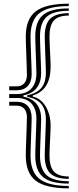

<svg xmlns="http://www.w3.org/2000/svg" viewBox="-20 -820 424 1043"><path d="M353.6 177.4Q256.2 177.4 213.9 142Q171.6 106.5 171.6 24.7Q171.6 13.5 172.2 -7.4Q172.8 -28.3 173.7 -53.6Q174.6 -78.9 175.6 -103.7Q176.5 -128.5 177.1 -148.1Q177.7 -167.8 177.7 -176.7Q177.7 -229 150.1 -258.4Q122.4 -287.8 70.9 -287.8H30V-309H70.9Q122.4 -309 150.1 -338.5Q177.7 -368 177.7 -420Q177.7 -429 177.1 -448.6Q176.5 -468.2 175.6 -493.1Q174.6 -518 173.7 -543.3Q172.8 -568.6 172.2 -589.4Q171.6 -610.3 171.6 -621.5Q171.6 -703.4 213.9 -738.8Q256.2 -774.3 353.6 -774.3V-761.2Q269.8 -761.2 233.6 -728.8Q197.3 -696.4 197.3 -621.5Q197.3 -610.5 197.9 -590.1Q198.6 -569.6 199.5 -545Q200.4 -520.5 201.3 -496.1Q202.2 -471.8 202.8 -452.4Q203.5 -433.1 203.5 -423.7Q203.5 -387.4 191.4 -362Q179.3 -336.6 157.6 -321.8Q135.9 -307 107.1 -302V-294.8Q135.9 -289.8 157.6 -275Q179.3 -260.2 191.4 -234.9Q203.5 -209.7 203.5 -173.3Q203.5 -163.9 202.8 -144.5Q202.2 -125 201.3 -100.7Q200.4 -76.3 199.5 -51.7Q198.6 -27.1 197.9 -6.7Q197.3 13.7 197.3 24.7Q197.3 99.5 233.6 132Q269.8 164.4 353.6 164.4ZM353.6 203.2Q228.5 203.2 174.3 161.7Q120.1 120.1 120.1 24.6Q120.1 13.1 120.7 -8.7Q121.3 -30.4 122.3 -56.7Q123.2 -83 124.1 -108.9Q125 -134.7 125.6 -154.8Q126.2 -175 126.2 -183.7Q126.2 -213.2 111.6 -229.5Q97 -245.9 70.9 -245.9H30V-267H70.9Q110.1 -267 131 -243.8Q152 -220.7 152 -180.1Q152 -171.2 151.4 -151.3Q150.7 -131.5 149.8 -106.2Q148.9 -81 148 -55.2Q147.1 -29.4 146.5 -8.1Q145.8 13.2 145.8 24.6Q145.8 113.2 194.1 151.7Q242.4 190.2 353.6 190.2ZM353.6 151.6Q283.8 151.6 253.4 122.1Q223 92.6 223 24.7Q223 13.8 223.7 -6.2Q224.3 -26.1 225.2 -50.3Q226.1 -74.5 227 -98.4Q227.9 -122.3 228.6 -141.5Q229.2 -160.7 229.2 -170.3Q229.2 -225.5 204 -255.2Q178.9 -284.8 127.8 -294.1V-302.7Q178.9 -312.1 204 -341.8Q229.2 -371.5 229.2 -426.5Q229.2 -436.1 228.6 -455.3Q227.9 -474.5 227 -498.4Q226.1 -522.3 225.2 -546.5Q224.3 -570.7 223.7 -590.6Q223 -610.5 223 -621.5Q223 -689.5 253.4 -718.9Q283.8 -748.4 353.6 -748.4V-735.4Q297.4 -735.4 273.1 -709Q248.8 -682.6 248.8 -621.5Q248.8 -610.7 249.4 -594.2Q250 -577.8 250.9 -558.5Q251.8 -539.3 252.8 -520.3Q253.7 -501.3 254.3 -485.3Q254.9 -469.2 254.9 -459.5Q254.9 -392.1 229.5 -353.2Q204 -314.4 158.3 -301.9V-295Q203.6 -284.8 229.2 -240.1Q254.9 -195.5 254.9 -137.2Q254.9 -127.6 254.3 -111.6Q253.7 -95.5 252.8 -76.5Q251.8 -57.5 250.9 -38.3Q250 -19.1 249.4 -2.6Q248.8 14 248.8 24.7Q248.8 85.7 273.1 112.1Q297.4 138.6 353.6 138.6ZM30 -329.8V-350.9H70.9Q97 -350.9 111.6 -367.2Q126.2 -383.5 126.2 -413.1Q126.2 -421.7 125.6 -441.8Q125 -461.9 124.1 -487.8Q123.2 -513.6 122.3 -539.9Q121.3 -566.2 120.7 -588Q120.1 -609.8 120.1 -621.4Q120.1 -717 174.3 -758.5Q228.5 -800 353.6 -800V-787Q242.4 -787 194.1 -748.6Q145.8 -710.2 145.8 -621.4Q145.8 -609.9 146.5 -588.6Q147.1 -567.3 148 -541.4Q148.9 -515.6 149.8 -490.4Q150.7 -465.1 151.4 -445.4Q152 -425.6 152 -416.7Q152 -376.1 131.1 -353Q110.1 -329.8 70.9 -329.8Z"/></svg>

Font: Big Shoulders Inline Text SC Thin
Style: Regular
Weight: 100
Designer: Patric King
Foundry: XO Type Co
Version: Version 2.002